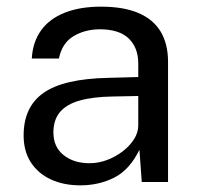

<svg xmlns="http://www.w3.org/2000/svg" viewBox="-20 -547 593 577"><path d="M221.5 10Q171 10 132.8 -7.8Q94.5 -25.5 72.8 -59Q51 -92.5 51 -140Q51 -226 111 -268Q171 -310 303.5 -313L395.5 -315.5V-356Q395.5 -403.5 367 -431.2Q338.5 -459 279 -459Q234.5 -458.5 200.5 -438Q166.5 -417.5 157 -371H75.5Q78.5 -421.5 103.8 -456.2Q129 -491 175 -509Q221 -527 283.5 -527Q351 -527 395.8 -508Q440.5 -489 462.8 -452Q485 -415 485 -361V0H406L399 -97Q369.5 -36.5 323.2 -13.2Q277 10 221.5 10ZM249 -56.5Q275.5 -56.5 301.2 -66Q327 -75.5 348.2 -91.8Q369.5 -108 382.5 -128.2Q395.5 -148.5 395.5 -170V-258.5L319 -257Q259.5 -256 220 -245Q180.5 -234 160.5 -210.5Q140.5 -187 140.5 -149Q140.5 -105.5 171 -81Q201.5 -56.5 249 -56.5Z"/></svg>

Font: Public Sans Thin
Style: Regular
Weight: 400
Version: Version 2.001